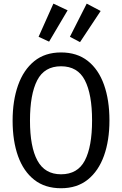

<svg xmlns="http://www.w3.org/2000/svg" viewBox="-20 -999 655 1031"><path d="M567.7 -352.3Q567.7 -245.1 538.5 -163.1Q509.2 -81 451.5 -34.6Q393.8 11.8 307.7 11.8Q221.5 11.8 163.8 -33.6Q106.2 -79 76.9 -160.5Q47.7 -242.1 47.7 -351.3Q47.7 -458.5 76.9 -541Q106.2 -623.6 163.8 -670.5Q221.5 -717.4 307.7 -717.4Q393.8 -717.4 451.5 -671.8Q509.2 -626.2 538.5 -543.8Q567.7 -461.5 567.7 -352.3ZM474.4 -352.3Q474.4 -493.3 435.6 -568.2Q396.9 -643.1 307.7 -643.1Q218.5 -643.1 179.7 -567.7Q141 -492.3 141 -351.3Q141 -210.3 181 -136.7Q221 -63.1 307.7 -63.1Q396.9 -63.1 435.6 -137.2Q474.4 -211.3 474.4 -352.3ZM187.2 -801.5 266.7 -979.5 343.1 -943.6 243.6 -775.4ZM355.4 -801.5 445.6 -979.5 520.5 -940 409.7 -772.8Z"/></svg>

Font: FiraCode Nerd Font Mono
Style: Regular
Weight: 400
Monospace: yes
Designer: Carrois Corporate, Edenspiekermann AG, Nikita Prokopov
Foundry: Carrois Corporate, Edenspiekermann AG, Nikita Prokopov
Version: Version 6.002;Nerd Fonts 3.4.0